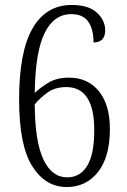

<svg xmlns="http://www.w3.org/2000/svg" viewBox="-20 -744 512 774"><path d="M249 10Q163 10 110 -74Q57 -158 57 -343Q57 -536 111.5 -630Q166 -724 269 -724Q337 -724 370.5 -693Q404 -662 404 -622Q404 -573 357 -573Q357 -626 336 -656.5Q315 -687 267 -687Q197 -687 159.5 -610Q122 -533 120 -369Q141 -390 175 -410.5Q209 -431 258 -431Q334 -431 378.5 -376.5Q423 -322 423 -224Q423 -111 375 -50.5Q327 10 249 10ZM251 -29Q303 -29 331.5 -75.5Q360 -122 360 -219Q360 -393 247 -393Q201 -393 169.5 -369.5Q138 -346 120 -323Q121 -173 155 -101Q189 -29 251 -29Z"/></svg>

Font: Noto Serif Condensed Light
Style: Regular
Weight: 300
Width: 3
Designer: Monotype Design Team
Foundry: Monotype Imaging Inc.
Version: Version 2.013